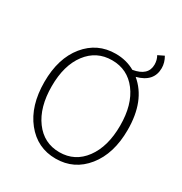

<svg xmlns="http://www.w3.org/2000/svg" viewBox="-187 -936 1025 1084"><g transform="rotate(30 326.0 -394.0)"><path d="M59 -332Q59 -486 134.5 -578.5Q210 -671 330 -671Q399 -671 455 -639Q549 -655 549 -727Q549 -757 535 -781L574 -800Q594 -766 594 -730Q594 -641 491 -614Q602 -522 602 -332Q602 -177 526 -82.5Q450 12 330 12Q210 12 134.5 -82.5Q59 -177 59 -332ZM553 -332Q553 -468 492 -548.5Q431 -629 330 -629Q229 -629 168 -548.5Q107 -468 107 -332Q107 -195 168 -112.5Q229 -30 330 -30Q431 -30 492 -112.5Q553 -195 553 -332Z"/></g></svg>

Font: Toshiba Sans Light
Style: Regular
Weight: 300
Designer: Paul D. Hunt
Foundry: Toshiba Corporation
Version: Version 2.020;PS 2.0;hotconv 1.0.86;makeotf.lib2.5.63406